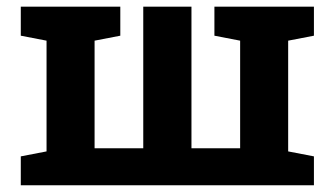

<svg xmlns="http://www.w3.org/2000/svg" viewBox="-20 -548 981 568"><path d="M41.5 0V-85.4L117.7 -100.1V-427.7L41.5 -442.4V-528.3H335.9V-442.4L259.8 -427.7V-109.4H403.8V-528.3H546.4V-109.4H690.4V-427.7L614.3 -442.4V-528.3H908.7V-442.4L832.5 -427.7V-100.1L908.7 -85.4V0Z"/></svg>

Font: Roboto Slab
Style: Bold
Weight: 700
Designer: Google
Version: Version 2.000; ttfautohint (v1.8.1.43-b0c9)